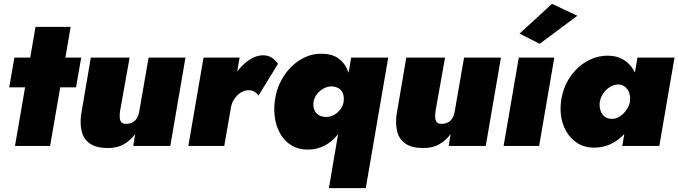

<svg xmlns="http://www.w3.org/2000/svg" viewBox="-20 -760 3533 1000"><path d="M55 -460 28 -305H376L403 -460ZM165 -620 58 0H241L348 -620Z M605 -180 655 -460H453L402 -160Q396 -109 407 -70.5Q418 -32 451 -10.5Q484 11 542 11Q592 11 626.5 -9.5Q661 -30 684 -62L674 0H867L946 -460H754L705 -178Q701 -156 691.5 -142Q682 -128 668 -121.5Q654 -115 636 -115Q618 -115 611 -125Q604 -135 603.5 -150Q603 -165 605 -180Z M1228 -460H1040L961 0H1148ZM1327 -263 1428 -428Q1416 -446 1396.5 -459Q1377 -472 1351 -472Q1312 -472 1273 -444.5Q1234 -417 1205.5 -373Q1177 -329 1168 -281L1182 -195Q1185 -221 1199.5 -243Q1214 -265 1234.5 -278Q1255 -291 1277 -290Q1294 -290 1306 -282Q1318 -274 1327 -263Z M1693 220H1885L2002 -460H1809ZM1411 -231Q1403 -162 1421.5 -105Q1440 -48 1481.5 -14.5Q1523 19 1583 19Q1631 19 1669.5 -1Q1708 -21 1736.5 -56Q1765 -91 1782.5 -136Q1800 -181 1807 -230Q1813 -277 1808.5 -321.5Q1804 -366 1787 -402Q1770 -438 1738 -459Q1706 -480 1656 -480Q1596 -481 1543.5 -448.5Q1491 -416 1455.5 -359.5Q1420 -303 1411 -231ZM1613 -229Q1617 -252 1631.5 -270.5Q1646 -289 1667 -300Q1688 -311 1710 -310Q1725 -309 1737.5 -303.5Q1750 -298 1758 -287.5Q1766 -277 1769 -263Q1772 -249 1770 -231Q1767 -213 1758 -198Q1749 -183 1735.5 -172Q1722 -161 1706 -155.5Q1690 -150 1674 -151Q1653 -152 1638 -162Q1623 -172 1616.5 -189.5Q1610 -207 1613 -229Z M2248 -180 2298 -460H2096L2045 -160Q2039 -109 2050 -70.5Q2061 -32 2094 -10.5Q2127 11 2185 11Q2235 11 2269.5 -9.5Q2304 -30 2327 -62L2317 0H2510L2589 -460H2397L2348 -178Q2344 -156 2334.5 -142Q2325 -128 2311 -121.5Q2297 -115 2279 -115Q2261 -115 2254 -125Q2247 -135 2246.5 -150Q2246 -165 2248 -180Z M2682 -460 2603 0H2788L2867 -460ZM2987 -678 2855 -740 2686 -585 2791 -532Z M3300 -460 3221 0H3414L3493 -460ZM2902 -231Q2894 -165 2913.5 -110.5Q2933 -56 2974.5 -23.5Q3016 9 3075 9Q3121 9 3160.5 -9.5Q3200 -28 3230.5 -61Q3261 -94 3281 -137.5Q3301 -181 3307 -230Q3313 -277 3306 -320.5Q3299 -364 3278.5 -397.5Q3258 -431 3225 -450.5Q3192 -470 3145 -470Q3086 -470 3033.5 -439Q2981 -408 2946 -354Q2911 -300 2902 -231ZM3104 -230Q3108 -253 3122.5 -274Q3137 -295 3158.5 -308Q3180 -321 3203 -320Q3219 -319 3230.5 -311.5Q3242 -304 3250 -291.5Q3258 -279 3260.5 -263.5Q3263 -248 3261 -231Q3258 -213 3248.5 -196.5Q3239 -180 3225.5 -167Q3212 -154 3196 -147Q3180 -140 3163 -141Q3141 -142 3126.5 -155Q3112 -168 3106.5 -188.5Q3101 -209 3104 -230Z"/></svg>

Font: Jost Black
Style: Italic
Weight: 900
Italic angle: -5°
Version: Version 3.710